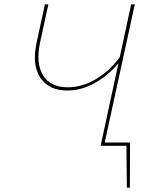

<svg xmlns="http://www.w3.org/2000/svg" viewBox="-20 -678 704 893"><path d="M467 -15H585L584 195H570L568 0H448L531 -384Q482 -326 420 -291.5Q358 -257 293 -257Q207 -257 167.5 -316.5Q128 -376 150 -479L189 -658H205L166 -479Q146 -381 181 -326.5Q216 -272 296 -272Q361 -272 424.5 -309Q488 -346 537 -412L590 -658H607Z"/></svg>

Font: EauTestText Thin
Style: Italic
Weight: 250
Italic angle: -12°
Designer: Christian Thalmann (Catharsis Fonts)
Version: Version 0.001;PS 000.001;hotconv 1.0.88;makeotf.lib2.5.64775